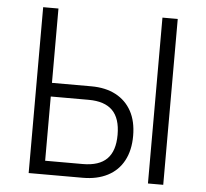

<svg xmlns="http://www.w3.org/2000/svg" viewBox="-51 -759 874 813"><g transform="rotate(5 386.0 -352.5)"><path d="M100 0V-705H165V-389H332Q393 -389 436.5 -366Q480 -343 503.5 -300Q527 -257 527 -195Q527 -134 503.5 -90Q480 -46 435.5 -23Q391 0 330 0ZM165 -58H325Q394 -58 427.5 -91.5Q461 -125 461 -194Q461 -264 427.5 -297.5Q394 -331 326 -331H165ZM607 0V-705H672V0Z"/></g></svg>

Font: Nunito Sans 7pt Condensed Light
Style: Regular
Weight: 300
Width: 3
Designer: Vernon Adams
Foundry: Vernon Adams
Version: Version 3.101;gftools[0.9.27]